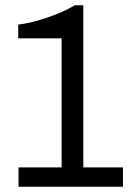

<svg xmlns="http://www.w3.org/2000/svg" viewBox="-20 -706 496 726"><path d="M295 -73V-686H263C199 -648 105 -619 49 -613V-561H213V-73H50V0H445V-73Z"/></svg>

Font: Archivo Narrow
Style: Regular
Weight: 400
Designer: Hector Gatti
Foundry: Omnibus-Type
Version: Version 1.003;PS 001.003;hotconv 1.0.70;makeotf.lib2.5.58329